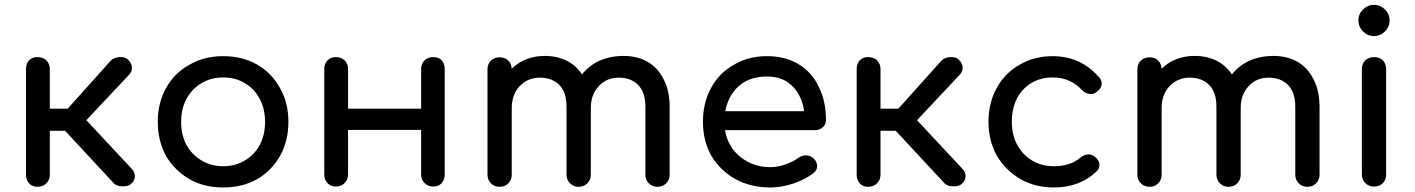

<svg xmlns="http://www.w3.org/2000/svg" viewBox="-20 -788 5975 811"><path d="M534.2 -11.7Q521.5 0 497.1 -1Q473.6 -1 460.9 -13.7Q379.9 -100.6 217.8 -275.4Q275.4 -338.9 447.3 -531.2Q460 -544.9 483.4 -546.9Q487.3 -546.9 490.2 -546.9Q508.8 -546.9 519.5 -537.1Q535.2 -523.4 537.1 -505.9Q539.1 -488.3 526.4 -473.6Q465.8 -409.2 344.7 -280.3Q392.6 -228.5 537.1 -74.2Q549.8 -60.5 549.8 -43.9Q549.8 -26.4 534.2 -11.7ZM137.7 1Q116.2 1 102.5 -13.7Q89.8 -28.3 89.8 -49.8Q89.8 -198.2 89.8 -496.1Q89.8 -518.6 102.5 -533.2Q116.2 -546.9 137.7 -546.9Q161.1 -546.9 175.8 -533.2Q190.4 -518.6 190.4 -496.1Q190.4 -440.4 190.4 -329.1Q221.7 -329.1 318.4 -329.1Q318.4 -305.7 318.4 -235.4Q286.1 -235.4 190.4 -235.4Q190.4 -188.5 190.4 -49.8Q190.4 -28.3 175.8 -13.7Q161.1 1 137.7 1Z M922.9 3.9Q841.8 3.9 780.3 -31.2Q717.8 -67.4 681.6 -128.9Q646.5 -192.4 646.5 -273.4Q646.5 -355.5 682.6 -418Q717.8 -480.5 780.3 -514.6Q841.8 -550.8 922.9 -550.8Q1002.9 -550.8 1065.4 -515.6Q1127 -480.5 1162.1 -417Q1198.2 -355.5 1198.2 -273.4Q1198.2 -192.4 1163.1 -129.9Q1127.9 -67.4 1066.4 -31.2Q1003.9 3.9 922.9 3.9ZM922.9 -85.9Q974.6 -85.9 1014.6 -110.4Q1054.7 -133.8 1077.1 -175.8Q1099.6 -217.8 1099.6 -273.4Q1099.6 -328.1 1077.1 -370.1Q1054.7 -413.1 1014.6 -436.5Q974.6 -460.9 922.9 -460.9Q871.1 -460.9 831.1 -436.5Q791 -413.1 767.6 -370.1Q745.1 -328.1 745.1 -273.4Q745.1 -217.8 767.6 -175.8Q791 -133.8 831.1 -110.4Q871.1 -85.9 922.9 -85.9Z M1809.6 0Q1788.1 0 1773.4 -14.6Q1758.8 -29.3 1758.8 -50.8Q1758.8 -199.2 1758.8 -496.1Q1758.8 -518.6 1773.4 -533.2Q1788.1 -546.9 1809.6 -546.9Q1833 -546.9 1845.7 -533.2Q1858.4 -518.6 1858.4 -496.1Q1858.4 -347.7 1858.4 -50.8Q1858.4 -29.3 1845.7 -14.6Q1833 0 1809.6 0ZM1398.4 0Q1377 0 1363.3 -14.6Q1349.6 -29.3 1349.6 -50.8Q1349.6 -199.2 1349.6 -496.1Q1349.6 -518.6 1363.3 -533.2Q1377 -546.9 1398.4 -546.9Q1421.9 -546.9 1435.5 -533.2Q1450.2 -518.6 1450.2 -496.1Q1450.2 -347.7 1450.2 -50.8Q1450.2 -29.3 1435.5 -14.6Q1421.9 0 1398.4 0ZM1436.5 -239.3Q1436.5 -261.7 1436.5 -329.1Q1524.4 -329.1 1788.1 -329.1Q1788.1 -306.6 1788.1 -239.3Q1700.2 -239.3 1436.5 -239.3Z M2756.8 1Q2735.4 1 2720.7 -13.7Q2706.1 -28.3 2706.1 -49.8Q2706.1 -145.5 2706.1 -335.9Q2706.1 -399.4 2674.8 -429.7Q2644.5 -460 2593.8 -460Q2542 -460 2508.8 -423.8Q2475.6 -387.7 2475.6 -332Q2447.3 -332 2392.6 -332Q2392.6 -397.5 2419.9 -446.3Q2448.2 -496.1 2498 -524.4Q2548.8 -551.8 2614.3 -551.8Q2670.9 -551.8 2714.8 -527.3Q2758.8 -502 2783.2 -453.1Q2808.6 -405.3 2808.6 -335.9Q2808.6 -240.2 2808.6 -49.8Q2808.6 -28.3 2793.9 -13.7Q2780.3 1 2756.8 1ZM2089.8 1Q2068.4 1 2053.7 -13.7Q2039.1 -28.3 2039.1 -49.8Q2039.1 -198.2 2039.1 -495.1Q2039.1 -517.6 2053.7 -532.2Q2068.4 -545.9 2089.8 -545.9Q2113.3 -545.9 2127 -532.2Q2141.6 -517.6 2141.6 -495.1Q2141.6 -346.7 2141.6 -49.8Q2141.6 -28.3 2127 -13.7Q2113.3 1 2089.8 1ZM2423.8 1Q2402.3 1 2387.7 -13.7Q2373 -28.3 2373 -49.8Q2373 -145.5 2373 -335.9Q2373 -399.4 2341.8 -429.7Q2311.5 -460 2260.7 -460Q2209 -460 2174.8 -423.8Q2141.6 -387.7 2141.6 -332Q2120.1 -332 2078.1 -332Q2078.1 -397.5 2104.5 -446.3Q2129.9 -496.1 2175.8 -524.4Q2222.7 -551.8 2281.2 -551.8Q2337.9 -551.8 2381.8 -527.3Q2425.8 -502 2450.2 -453.1Q2475.6 -405.3 2475.6 -335.9Q2475.6 -240.2 2475.6 -49.8Q2475.6 -28.3 2460.9 -13.7Q2447.3 1 2423.8 1Z M3234.4 3.9Q3151.4 3.9 3086.9 -31.2Q3022.5 -67.4 2985.4 -128.9Q2949.2 -192.4 2949.2 -273.4Q2949.2 -355.5 2984.4 -418Q3018.6 -480.5 3080.1 -514.6Q3140.6 -550.8 3219.7 -550.8Q3297.9 -550.8 3353.5 -516.6Q3410.2 -482.4 3438.5 -420.9Q3468.8 -361.3 3468.8 -282.2Q3468.8 -262.7 3456.1 -251Q3442.4 -238.3 3422.9 -238.3Q3288.1 -238.3 3019.5 -238.3Q3019.5 -257.8 3019.5 -318.4Q3120.1 -318.4 3419.9 -318.4Q3409.2 -310.5 3378.9 -290Q3377.9 -339.8 3358.4 -379.9Q3339.8 -418.9 3304.7 -442.4Q3269.5 -464.8 3219.7 -464.8Q3163.1 -464.8 3122.1 -440.4Q3082 -415 3060.5 -371.1Q3040 -328.1 3040 -273.4Q3040 -217.8 3064.5 -174.8Q3089.8 -131.8 3133.8 -107.4Q3177.7 -82 3234.4 -82Q3265.6 -82 3297.9 -93.8Q3331.1 -105.5 3350.6 -120.1Q3365.2 -130.9 3382.8 -131.8Q3400.4 -131.8 3414.1 -121.1Q3430.7 -106.4 3431.6 -87.9Q3432.6 -70.3 3416 -56.6Q3381.8 -30.3 3331.1 -12.7Q3280.3 3.9 3234.4 3.9Z M4043 -11.7Q4030.3 0 4005.9 -1Q3982.4 -1 3969.7 -13.7Q3888.7 -100.6 3726.6 -275.4Q3784.2 -338.9 3956.1 -531.2Q3968.8 -544.9 3992.2 -546.9Q3996.1 -546.9 3999 -546.9Q4017.6 -546.9 4028.3 -537.1Q4043.9 -523.4 4045.9 -505.9Q4047.9 -488.3 4035.2 -473.6Q3974.6 -409.2 3853.5 -280.3Q3901.4 -228.5 4045.9 -74.2Q4058.6 -60.5 4058.6 -43.9Q4058.6 -26.4 4043 -11.7ZM3646.5 1Q3625 1 3611.3 -13.7Q3598.6 -28.3 3598.6 -49.8Q3598.6 -198.2 3598.6 -496.1Q3598.6 -518.6 3611.3 -533.2Q3625 -546.9 3646.5 -546.9Q3669.9 -546.9 3684.6 -533.2Q3699.2 -518.6 3699.2 -496.1Q3699.2 -440.4 3699.2 -329.1Q3730.5 -329.1 3827.1 -329.1Q3827.1 -305.7 3827.1 -235.4Q3794.9 -235.4 3699.2 -235.4Q3699.2 -188.5 3699.2 -49.8Q3699.2 -28.3 3684.6 -13.7Q3669.9 1 3646.5 1Z M4431.6 3.9Q4351.6 3.9 4289.1 -32.2Q4226.6 -69.3 4190.4 -130.9Q4155.3 -194.3 4155.3 -273.4Q4155.3 -353.5 4190.4 -417Q4225.6 -480.5 4287.1 -514.6Q4347.7 -550.8 4426.8 -550.8Q4485.4 -550.8 4535.2 -528.3Q4584 -505.9 4623 -460.9Q4633.8 -448.2 4633.8 -435.5Q4633.8 -431.6 4632.8 -427.7Q4628.9 -411.1 4610.4 -398.4Q4596.7 -387.7 4580.1 -391.6Q4562.5 -394.5 4548.8 -409.2Q4500 -460.9 4426.8 -460.9Q4376 -460.9 4336.9 -437.5Q4297.9 -414.1 4275.4 -372.1Q4253.9 -330.1 4253.9 -273.4Q4253.9 -218.8 4276.4 -176.8Q4298.8 -134.8 4338.9 -110.4Q4378.9 -85.9 4431.6 -85.9Q4466.8 -85.9 4493.2 -94.7Q4519.5 -102.5 4542 -121.1Q4557.6 -133.8 4575.2 -135.7Q4591.8 -136.7 4604.5 -126Q4622.1 -112.3 4624 -94.7Q4626 -77.1 4611.3 -63.5Q4540 3.9 4431.6 3.9Z M5502 1Q5480.5 1 5465.8 -13.7Q5451.2 -28.3 5451.2 -49.8Q5451.2 -145.5 5451.2 -335.9Q5451.2 -399.4 5419.9 -429.7Q5389.6 -460 5338.9 -460Q5287.1 -460 5253.9 -423.8Q5220.7 -387.7 5220.7 -332Q5192.4 -332 5137.7 -332Q5137.7 -397.5 5165 -446.3Q5193.4 -496.1 5243.2 -524.4Q5293.9 -551.8 5359.4 -551.8Q5416 -551.8 5460 -527.3Q5503.9 -502 5528.3 -453.1Q5553.7 -405.3 5553.7 -335.9Q5553.7 -240.2 5553.7 -49.8Q5553.7 -28.3 5539.1 -13.7Q5525.4 1 5502 1ZM4835 1Q4813.5 1 4798.8 -13.7Q4784.2 -28.3 4784.2 -49.8Q4784.2 -198.2 4784.2 -495.1Q4784.2 -517.6 4798.8 -532.2Q4813.5 -545.9 4835 -545.9Q4858.4 -545.9 4872.1 -532.2Q4886.7 -517.6 4886.7 -495.1Q4886.7 -346.7 4886.7 -49.8Q4886.7 -28.3 4872.1 -13.7Q4858.4 1 4835 1ZM5168.9 1Q5147.5 1 5132.8 -13.7Q5118.2 -28.3 5118.2 -49.8Q5118.2 -145.5 5118.2 -335.9Q5118.2 -399.4 5086.9 -429.7Q5056.6 -460 5005.9 -460Q4954.1 -460 4919.9 -423.8Q4886.7 -387.7 4886.7 -332Q4865.2 -332 4823.2 -332Q4823.2 -397.5 4849.6 -446.3Q4875 -496.1 4920.9 -524.4Q4967.8 -551.8 5026.4 -551.8Q5083 -551.8 5127 -527.3Q5170.9 -502 5195.3 -453.1Q5220.7 -405.3 5220.7 -335.9Q5220.7 -240.2 5220.7 -49.8Q5220.7 -28.3 5206.1 -13.7Q5192.4 1 5168.9 1Z M5784.2 0Q5761.7 0 5747.1 -14.6Q5732.4 -29.3 5732.4 -50.8Q5732.4 -199.2 5732.4 -496.1Q5732.4 -518.6 5747.1 -533.2Q5761.7 -546.9 5784.2 -546.9Q5806.6 -546.9 5821.3 -533.2Q5835 -518.6 5835 -496.1Q5835 -347.7 5835 -50.8Q5835 -29.3 5821.3 -14.6Q5806.6 0 5784.2 0ZM5784.2 -635.7Q5756.8 -635.7 5737.3 -655.3Q5717.8 -674.8 5717.8 -702.1Q5717.8 -728.5 5737.3 -748Q5756.8 -767.6 5784.2 -767.6Q5810.5 -767.6 5830.1 -748Q5849.6 -728.5 5849.6 -702.1Q5849.6 -674.8 5830.1 -655.3Q5810.5 -635.7 5784.2 -635.7Z"/></svg>

Font: Abed
Style: Bold
Weight: 700
Designer: Johan Aakerlund
Version: Version 3.105